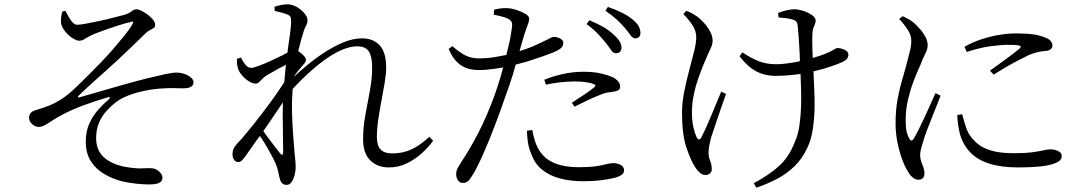

<svg xmlns="http://www.w3.org/2000/svg" viewBox="-20 -808 5040 891"><path d="M337 -693Q328 -693 318.5 -702.5Q309 -712 300.5 -727Q292 -742 283 -758L269 -754Q266 -743 264 -729Q262 -715 263 -705Q264 -690 273.5 -674.5Q283 -659 296.5 -646.5Q310 -634 324 -626.5Q338 -619 347 -619Q359 -619 367.5 -624Q376 -629 388 -636Q400 -643 421 -652Q444 -661 472.5 -671Q501 -681 531 -690.5Q561 -700 586 -706Q595 -709 597.5 -707Q600 -705 594 -695Q582 -673 558.5 -644Q535 -615 506 -581.5Q477 -548 446 -516Q415 -484 388.5 -457.5Q362 -431 343 -413Q311 -381 284 -361Q257 -341 226 -326Q205 -316 182 -308.5Q159 -301 140 -295Q127 -290 121 -282Q115 -274 115 -261Q115 -250 121.5 -240.5Q128 -231 138.5 -225Q149 -219 158 -219Q173 -219 187 -226.5Q201 -234 221 -247.5Q241 -261 272 -277Q310 -298 367 -319Q424 -340 479 -356Q488 -359 489.5 -356Q491 -353 484 -346Q460 -326 435.5 -298.5Q411 -271 394.5 -234.5Q378 -198 378 -150Q378 -97 401.5 -60Q425 -23 464.5 0Q504 23 549 34Q579 41 613 44.5Q647 48 671 48Q704 48 719 40.5Q734 33 734 17Q734 3 720.5 -10Q707 -23 693 -26Q675 -29 646.5 -27Q618 -25 578 -31Q510 -40 468.5 -72.5Q427 -105 426 -165Q426 -207 439.5 -238.5Q453 -270 474.5 -293.5Q496 -317 520 -335Q542 -352 577 -365.5Q612 -379 655 -387.5Q698 -396 740 -398Q771 -400 791 -399Q811 -398 827 -398Q855 -398 866.5 -405.5Q878 -413 878 -425Q878 -438 866.5 -448Q855 -458 837 -464.5Q819 -471 800 -471Q779 -471 747 -464Q715 -457 661 -444Q636 -438 598 -427.5Q560 -417 516 -404.5Q472 -392 428 -379Q384 -366 347 -356Q343 -355 342 -357.5Q341 -360 344 -363Q380 -398 412 -426.5Q444 -455 473.5 -481.5Q503 -508 531 -534Q559 -560 588 -588Q617 -616 650 -648Q663 -662 674.5 -667.5Q686 -673 693 -678Q700 -683 700 -693Q700 -704 690.5 -716Q681 -728 666.5 -739Q652 -750 637 -757.5Q622 -765 613 -765Q604 -765 598.5 -761Q593 -757 585 -751.5Q577 -746 560 -740Q543 -736 511.5 -727.5Q480 -719 445 -711.5Q410 -704 380.5 -698.5Q351 -693 337 -693Z M1214 -456Q1204 -449 1196.5 -441Q1189 -433 1182 -426.5Q1175 -420 1166 -420Q1152 -420 1134.5 -431Q1117 -442 1103 -458.5Q1089 -475 1084 -491Q1081 -502 1080 -513.5Q1079 -525 1080 -535L1098 -541Q1110 -517 1121.5 -505Q1133 -493 1146 -493Q1156 -493 1181.5 -502.5Q1207 -512 1237 -526Q1267 -540 1292 -552Q1305 -559 1314 -564Q1315 -572 1316 -581Q1322 -623 1326.5 -656Q1331 -689 1331 -709Q1331 -726 1326.5 -732Q1322 -738 1308 -743Q1299 -746 1285 -750Q1271 -754 1255 -757L1254 -777Q1267 -781 1282.5 -784.5Q1298 -788 1315 -788Q1330 -788 1346.5 -781Q1363 -774 1376.5 -762.5Q1390 -751 1398.5 -738.5Q1407 -726 1407 -715Q1407 -700 1399.5 -687.5Q1392 -675 1384 -645Q1379 -631 1373 -606Q1369 -590 1364 -571Q1370 -567 1376 -562Q1386 -554 1393 -545.5Q1400 -537 1400 -531Q1400 -522 1393 -514.5Q1386 -507 1377 -495Q1364 -481 1351 -463Q1348 -458 1344 -452Q1371 -477 1401 -502Q1443 -537 1487 -565.5Q1531 -594 1575 -612Q1619 -630 1660 -630Q1712 -630 1742 -597.5Q1772 -565 1772 -495Q1772 -465 1765.5 -426Q1759 -387 1750.5 -342.5Q1742 -298 1735.5 -254Q1729 -210 1729 -172Q1729 -132 1746.5 -114Q1764 -96 1800 -96Q1849 -96 1889 -114.5Q1929 -133 1972 -173L1990 -155Q1968 -124 1936 -95.5Q1904 -67 1866 -49Q1828 -31 1785 -31Q1732 -31 1698.5 -63.5Q1665 -96 1665 -162Q1665 -218 1675.5 -274.5Q1686 -331 1696.5 -387Q1707 -443 1707 -497Q1707 -544 1692 -568.5Q1677 -593 1639 -593Q1594 -593 1539.5 -563.5Q1485 -534 1429 -484Q1382 -443 1338 -395Q1334 -341 1335 -288Q1337 -228 1340.5 -179.5Q1344 -131 1347 -99Q1349 -80 1350.5 -63.5Q1352 -47 1352 -31Q1352 -14 1347 5Q1342 24 1333 37Q1324 50 1310 50Q1297 50 1289 42Q1281 34 1277 16Q1273 -2 1270 -16Q1267 -30 1260 -47Q1255 -59 1245 -78Q1235 -97 1222 -120Q1209 -143 1195 -164Q1190 -171 1186 -177Q1177 -165 1168 -153Q1142 -116 1121 -86Q1112 -73 1104 -64.5Q1096 -56 1085 -56Q1074 -56 1066.5 -66Q1059 -76 1059 -91Q1059 -105 1063 -115.5Q1067 -126 1080 -141Q1098 -159 1128 -195.5Q1158 -232 1193.5 -278Q1229 -324 1262 -371Q1282 -400 1299 -426Q1302 -458 1305 -489Q1306 -499 1307 -508Q1304 -506 1301 -504Q1276 -492 1254 -479Q1232 -466 1214 -456ZM1202 -200Q1210 -189 1218 -177Q1237 -152 1254 -129.5Q1271 -107 1280 -96Q1287 -89 1290 -90Q1294 -91 1294 -103Q1294 -132 1293 -178.5Q1292 -225 1292 -280Q1292 -307 1293 -333Q1284 -319 1274 -305Q1249 -267 1222 -228Q1212 -214 1202 -200Z M2271 -740 2273 -763Q2289 -767 2303.5 -769Q2318 -771 2337 -770Q2355 -769 2378 -761.5Q2401 -754 2418.5 -743.5Q2436 -733 2436 -721Q2436 -713 2432 -701.5Q2428 -690 2422.5 -675Q2417 -660 2411 -641Q2403 -613 2391 -571Q2424 -581 2451 -592Q2489 -609 2517 -623Q2529 -629 2537 -633Q2545 -637 2551 -637Q2560 -637 2570 -633.5Q2580 -630 2587 -624Q2594 -618 2594 -609Q2594 -595 2584 -585.5Q2574 -576 2546 -564Q2534 -559 2501.5 -547.5Q2469 -536 2428 -523Q2400 -515 2373 -508Q2367 -486 2360 -462Q2343 -408 2324 -357Q2307 -307 2287 -253.5Q2267 -200 2246.5 -150Q2226 -100 2206.5 -58.5Q2187 -17 2170 9Q2160 26 2151 33.5Q2142 41 2126 41Q2114 41 2105.5 29Q2097 17 2097 0Q2097 -11 2100 -19Q2103 -27 2108.5 -36Q2114 -45 2122 -58Q2160 -115 2200 -192Q2240 -269 2278 -374Q2291 -412 2304 -455Q2310 -475 2315 -495Q2297 -492 2277 -489Q2236 -483 2201 -483Q2171 -483 2146 -491.5Q2121 -500 2099.5 -521.5Q2078 -543 2062 -581L2079 -594Q2111 -566 2137.5 -552Q2164 -538 2200 -537Q2245 -537 2287 -545Q2310 -549 2330 -553Q2339 -589 2346 -621Q2353 -658 2356 -683Q2358 -700 2353 -708Q2348 -716 2334 -723Q2319 -729 2303 -733Q2287 -737 2271 -740ZM2450 -205Q2454 -183 2461.5 -157Q2469 -131 2483 -109Q2510 -68 2555.5 -50Q2601 -32 2665 -32Q2715 -32 2745 -36.5Q2775 -41 2793.5 -46Q2812 -51 2826 -51Q2838 -51 2849.5 -47.5Q2861 -44 2868.5 -36.5Q2876 -29 2876 -17Q2876 -2 2859 7Q2842 16 2820 20Q2797 25 2763.5 29Q2730 33 2686 33Q2628 33 2580 20.5Q2532 8 2497.5 -19Q2463 -46 2447 -90Q2434 -119 2430 -147Q2426 -175 2425 -201ZM2513 -415 2506 -438Q2542 -453 2590 -464Q2638 -475 2687 -475Q2737 -475 2771 -466.5Q2805 -458 2823 -450Q2840 -441 2849 -430Q2858 -419 2858 -406Q2858 -393 2847 -388Q2836 -383 2818 -381Q2804 -380 2791 -377Q2778 -374 2758 -365Q2735 -356 2703.5 -341Q2672 -326 2646 -313L2634 -331Q2651 -343 2673 -357Q2695 -371 2713.5 -384.5Q2732 -398 2739 -404Q2744 -409 2743 -412Q2742 -416 2734 -418Q2716 -425 2692.5 -427.5Q2669 -430 2646 -430Q2613 -430 2579 -426Q2545 -422 2513 -415ZM2792 -608Q2777 -627 2755.5 -650Q2734 -673 2702 -696L2715 -714Q2754 -698 2782 -681.5Q2810 -665 2829 -646Q2848 -629 2856 -615Q2864 -601 2864 -587Q2864 -574 2857 -567.5Q2850 -561 2838 -561Q2826 -561 2816.5 -575Q2807 -589 2792 -608ZM2880 -678Q2864 -697 2844 -715.5Q2824 -734 2790 -758L2801 -776Q2841 -762 2869.5 -747.5Q2898 -733 2916 -717Q2936 -701 2944 -686Q2952 -671 2952 -655Q2952 -643 2945.5 -636.5Q2939 -630 2928 -630Q2916 -630 2906 -644.5Q2896 -659 2880 -678Z M3412 -547 3425 -565Q3467 -537 3502.5 -523.5Q3538 -510 3580 -510Q3617 -510 3660 -518Q3677 -520 3692 -524Q3692 -541 3691 -559Q3689 -599 3686.5 -633.5Q3684 -668 3682 -685Q3681 -701 3675.5 -707.5Q3670 -714 3659 -717Q3647 -721 3628.5 -723.5Q3610 -726 3593 -727L3591 -748Q3608 -755 3630 -760Q3652 -765 3665 -765Q3684 -765 3707.5 -757.5Q3731 -750 3748 -738Q3765 -726 3765 -713Q3765 -701 3757.5 -685.5Q3750 -670 3750 -643Q3749 -628 3749.5 -603.5Q3750 -579 3751 -552Q3752 -545 3752 -539Q3786 -549 3809 -558Q3838 -570 3849 -577.5Q3860 -585 3866 -585Q3882 -585 3899.5 -577Q3917 -569 3917 -554Q3917 -543 3910.5 -535Q3904 -527 3889 -520Q3867 -510 3834 -499Q3801 -488 3760 -478Q3757 -478 3755 -477Q3756 -446 3758 -409Q3761 -359 3760 -306.5Q3759 -254 3751.5 -206Q3744 -158 3726 -121Q3703 -72 3668 -37.5Q3633 -3 3588 21Q3543 45 3490 63L3478 42Q3546 6 3593.5 -36Q3641 -78 3669 -150Q3684 -184 3690 -226.5Q3696 -269 3697.5 -315.5Q3699 -362 3697 -407Q3696 -438 3695 -465Q3683 -464 3672 -462Q3626 -456 3578 -456Q3548 -456 3519.5 -464.5Q3491 -473 3464.5 -493Q3438 -513 3412 -547ZM3151 -743 3165 -758Q3183 -751 3195 -744Q3207 -737 3218 -729Q3229 -721 3245.5 -703.5Q3262 -686 3274.5 -663.5Q3287 -641 3287 -619Q3287 -602 3277 -581.5Q3267 -561 3257 -537Q3243 -505 3227.5 -464Q3212 -423 3201.5 -377.5Q3191 -332 3191 -289Q3191 -247 3197.5 -218.5Q3204 -190 3212 -173Q3218 -161 3224 -161Q3230 -161 3236 -173Q3242 -184 3253 -208Q3264 -232 3277 -263Q3290 -294 3303 -325.5Q3316 -357 3327 -383L3349 -372Q3340 -346 3329.5 -316Q3319 -286 3309 -256.5Q3299 -227 3291 -203Q3283 -179 3279 -167Q3275 -150 3271.5 -132.5Q3268 -115 3268 -99Q3268 -84 3271.5 -73.5Q3275 -63 3279 -51.5Q3283 -40 3283 -23Q3283 -10 3274.5 -3Q3266 4 3254 4Q3239 4 3227.5 -6.5Q3216 -17 3206 -32Q3185 -64 3165 -124.5Q3145 -185 3145 -283Q3145 -331 3155 -381.5Q3165 -432 3178 -480.5Q3191 -529 3201 -569Q3211 -609 3211 -635Q3211 -663 3195.5 -688Q3180 -713 3151 -743Z M4153 -720Q4178 -693 4194 -667.5Q4210 -642 4209 -615Q4208 -590 4200.5 -562.5Q4193 -535 4184 -499Q4176 -469 4164.5 -430Q4153 -391 4144.5 -343Q4136 -295 4136 -235Q4136 -189 4145 -145.5Q4154 -102 4167 -67Q4180 -32 4194 -11Q4203 5 4215.5 15.5Q4228 26 4241 26Q4270 26 4270 -4Q4270 -22 4260 -45Q4250 -68 4250 -89Q4250 -103 4255 -120.5Q4260 -138 4267 -161Q4271 -175 4280.5 -200.5Q4290 -226 4302.5 -256.5Q4315 -287 4326 -316Q4337 -345 4345 -364L4321 -376Q4313 -357 4299.5 -327Q4286 -297 4271 -264.5Q4256 -232 4242.5 -205.5Q4229 -179 4221 -165Q4215 -156 4209 -156Q4204 -156 4199 -166Q4193 -176 4188 -194Q4183 -212 4183 -252Q4183 -301 4194 -347Q4205 -393 4219.5 -431Q4234 -469 4247 -497Q4265 -542 4275 -561.5Q4285 -581 4285 -598Q4285 -619 4273 -640Q4261 -661 4245.5 -677.5Q4230 -694 4220 -703Q4207 -713 4195.5 -719.5Q4184 -726 4169 -733ZM4445 -278 4422 -274Q4423 -254 4426 -231Q4429 -208 4435 -185Q4450 -134 4484 -99.5Q4518 -65 4573 -48Q4628 -31 4706 -31Q4761 -31 4806 -35.5Q4851 -40 4879 -51.5Q4907 -63 4907 -83Q4907 -95 4899 -101.5Q4891 -108 4879.5 -111.5Q4868 -115 4854 -115Q4842 -115 4823 -110.5Q4804 -106 4771 -101.5Q4738 -97 4684 -97Q4623 -97 4582.5 -108.5Q4542 -120 4516.5 -141Q4491 -162 4474 -191Q4464 -210 4457 -235Q4450 -260 4445 -278ZM4456 -591 4466 -567Q4529 -587 4577 -593.5Q4625 -600 4656 -600Q4690 -600 4703 -598Q4716 -596 4716.5 -592Q4717 -588 4711 -582Q4700 -573 4676 -554.5Q4652 -536 4624.5 -516.5Q4597 -497 4574 -480L4591 -462Q4615 -477 4645 -494.5Q4675 -512 4704.5 -527.5Q4734 -543 4755 -553Q4780 -563 4799.5 -567Q4819 -571 4837 -572Q4852 -575 4858 -581.5Q4864 -588 4864 -597Q4864 -606 4857 -616Q4850 -626 4834 -632Q4810 -643 4778.5 -648Q4747 -653 4695 -653Q4660 -653 4619.5 -646.5Q4579 -640 4538 -627Q4497 -614 4456 -591Z"/></svg>

Font: Early Summer Mincho
Style: Regular
Weight: 400
Designer: GuiWonder
Version: Version 1.002